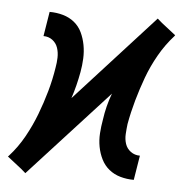

<svg xmlns="http://www.w3.org/2000/svg" viewBox="-61 -572 605 624"><g transform="rotate(5 241.5 -260.0)"><path d="M44 9 29 -4 -17 -40 -14 -43Q14 -74 34.5 -111Q55 -148 69.5 -186Q84 -224 95 -263Q106 -302 112 -341Q115 -357 115.5 -374Q116 -391 111 -406Q106 -421 93.5 -430.5Q81 -440 64 -440L77 -520Q100 -520 121 -514Q142 -508 158 -495Q174 -482 183 -463Q192 -444 196 -422.5Q200 -401 199 -378.5Q198 -356 194 -334Q190 -312 184.5 -290Q179 -268 172 -247L429 -529L444 -516L490 -480L488 -477Q460 -446 439 -409Q418 -372 404 -334Q390 -296 379 -257Q368 -218 361 -179Q359 -163 358 -146Q357 -129 362 -114Q367 -99 380 -89.5Q393 -80 410 -80L397 0Q374 0 353 -6Q332 -12 316 -25Q300 -38 290.5 -57Q281 -76 277 -97.5Q273 -119 274.5 -141.5Q276 -164 280 -186Q283 -208 288.5 -230Q294 -252 302 -273Z"/></g></svg>

Font: Iosevka Medium
Style: Italic
Weight: 500
Italic angle: -9°
Monospace: yes
Designer: Belleve Invis
Foundry: Belleve Invis
Version: Version 32.5.0; ttfautohint (v1.8.4)